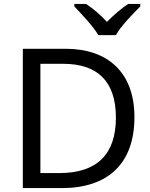

<svg xmlns="http://www.w3.org/2000/svg" viewBox="-20 -964 770 984"><path d="M484 -784H574C598 -829 661 -893 699 -931V-944H637C602 -921 564 -888 528 -852C495 -888 456 -921 421 -944H361V-931C397 -893 458 -829 484 -784ZM97 0H296C531 0 669 -123 669 -364C669 -593 532 -714 317 -714H97ZM187 -77V-637H304C476 -637 574 -551 574 -361C574 -173 477 -77 284 -77Z"/></svg>

Font: Noto Sans Math
Style: Regular
Weight: 400
Designer: Monotype Design Team, Delve Withrington, Jeff Kellem
Foundry: Monotype Imaging Inc., Delve Fonts LLC
Version: Version 3.000